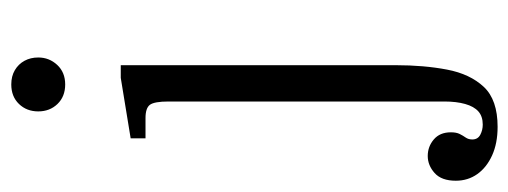

<svg xmlns="http://www.w3.org/2000/svg" viewBox="-374 -404 924 349"><g transform="rotate(-90 88.5 -230.0)"><path d="M32 212Q2 212 -20 202Q-42 192 -54 175Q-66 158 -66 136Q-66 110 -52 97.5Q-38 85 -21 85Q-4 85 9 96Q22 107 22 127Q22 137 19 143Q16 149 12.5 154Q9 159 9 166Q9 176 17.5 180.5Q26 185 36 185Q51 185 60 177Q69 169 73.5 153Q78 137 78 115V-386Q78 -412 72 -420Q66 -428 48 -428H11V-455L121 -473H144V27Q144 78 136 120Q128 162 104.5 187Q81 212 32 212ZM109 -574Q87 -574 73.5 -588Q60 -602 60 -623Q60 -644 73.5 -658Q87 -672 109 -672Q124 -672 135 -665.5Q146 -659 152 -648Q158 -637 158 -623Q158 -603 144.5 -588.5Q131 -574 109 -574Z"/></g></svg>

Font: Frank Ruhl Libre Light
Style: Regular
Weight: 300
Designer: Yanek Iontef
Foundry: Fontef
Version: Version 6.003;gftools[0.9.30]